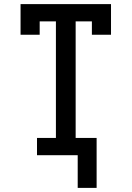

<svg xmlns="http://www.w3.org/2000/svg" viewBox="-20 -755 640 934"><path d="M450 159H358V0H160V-84H252V-651H173V-586H80V-735H520V-586H427V-651H348V-84H450Z"/></svg>

Font: Iosevka Curly Slab MdEx
Style: Regular
Weight: 500
Width: 7
Monospace: yes
Designer: Belleve Invis
Foundry: Belleve Invis
Version: Version 11.1.0; ttfautohint (v1.8.3)